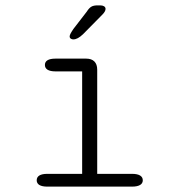

<svg xmlns="http://www.w3.org/2000/svg" viewBox="-20 -694 659 714"><path d="M252.5 -547.5C263.5 -547.5 275 -553.5 289.5 -567.5L361 -640C369.5 -648.5 372.5 -655.5 372.5 -661C372.5 -669.5 364 -674 353 -674H343.5C323 -674 314.5 -669 302.5 -650.5L253.5 -587C244 -573 239 -564.5 239 -558.5C239 -550 247.5 -547.5 252.5 -547.5ZM156 0H471C497.5 0 511 -8.5 511 -23.5C511 -39 497.5 -47.5 471 -47.5H341.5V-435C341.5 -461.5 327 -476 300.5 -476H186.5C159.5 -476 147 -467.5 147 -452.5C147 -437.5 159.5 -428.5 186.5 -428.5H285.5V-47.5H156C129.5 -47.5 116.5 -39 116.5 -23.5C116.5 -8.5 129.5 0 156 0Z"/></svg>

Font: RTM Light Light
Style: Regular
Weight: 300
Designer: after Tyler Finck
Foundry: An Endless Supply
Version: Version 1.000;Glyphs 3.2.1 (3258)